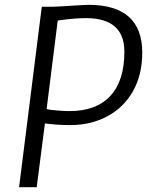

<svg xmlns="http://www.w3.org/2000/svg" viewBox="-20 -775 616 795"><path d="M59 0 153 -747H196Q204.5 -747 225.2 -748.2Q246 -749.5 271 -751Q296 -752.5 317 -753.8Q338 -755 346 -755Q569 -755 569 -557Q569 -466.5 531 -398Q493 -330.5 425 -293.8Q357 -257 270 -257Q244 -257 217.8 -258.8Q191.5 -260.5 166 -264L132 0ZM268 -315Q379 -315 437 -378Q495 -441 495 -561Q495 -700 335 -700Q315 -700 286.2 -697.8Q257.5 -695.5 219 -690L173 -323Q188 -320 217.2 -317.5Q246.5 -315 268 -315Z"/></svg>

Font: Merriweather Sans Light
Style: Italic
Weight: 300
Italic angle: -7.5°
Designer: Eben Sorkin
Foundry: Eben Sorkin
Version: Version 2.001; ttfautohint (v1.8.3)